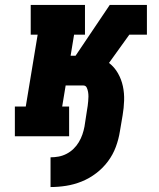

<svg xmlns="http://www.w3.org/2000/svg" viewBox="-20 -550 640 775"><path d="M184 205V85Q200 85 216.5 82Q233 79 248.5 71Q264 63 276.5 51Q289 39 298 24Q307 9 312.5 -7Q318 -23 321 -39L331 -104Q333 -114 334 -123Q335 -132 336 -141.5Q337 -151 337 -160.5Q337 -170 335.5 -179Q334 -188 330 -196.5Q326 -205 316 -205H245L231 -120H259V0H40V-120H84L132 -410H104V-530H323V-410H279L265 -325H285L423 -530H573V-410H502L420 -296Q442 -279 456 -254.5Q470 -230 476 -202Q482 -174 481 -144Q480 -114 475 -85L464 -20Q459 12 447.5 43Q436 74 416 101Q396 128 368.5 149Q341 170 310 182.5Q279 195 247 200Q215 205 184 205Z"/></svg>

Font: Iosevka Curly Slab HvExObl
Style: Regular
Weight: 900
Width: 7
Italic angle: -9°
Monospace: yes
Designer: Belleve Invis
Foundry: Belleve Invis
Version: Version 11.1.0; ttfautohint (v1.8.3)